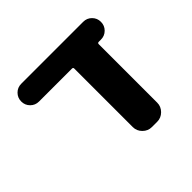

<svg xmlns="http://www.w3.org/2000/svg" viewBox="-133 -693 820 820"><g transform="rotate(-45 277.0 -283.5)"><path d="M441.4 -78.1Q441.4 -54.7 424.3 -37.6Q407.2 -20.5 383.8 -20.5H351.6Q328.1 -20.5 311 -37.6Q293.9 -54.7 293.9 -78.1V-431.6Q293.9 -438.5 287.1 -438.5H87.9Q65.4 -438.5 49.8 -454.1Q34.2 -469.7 34.2 -492.2Q34.2 -514.6 49.8 -530.3Q65.4 -545.9 87.9 -545.9H461.9Q484.4 -545.9 500 -530.3Q515.6 -514.6 515.6 -492.2Q515.6 -469.7 500 -454.1Q484.4 -438.5 461.9 -438.5H449.2Q441.4 -438.5 441.4 -431.6Z"/></g></svg>

Font: Gen Jyuu Gothic Bold
Style: Bold
Weight: 700
Designer: [Source Han Sans]
Ryoko NISHIZUKA  (kana & ideographs); Paul D. Hunt (Latin, Greek & Cyrillic); Wenlong ZHANG  (bopomofo
Version: Version 1.002.20150607